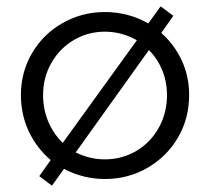

<svg xmlns="http://www.w3.org/2000/svg" viewBox="-20 -553 663 606"><path d="M311 -515Q385 -515 448 -479L487 -533L527 -503L489 -449Q530 -413 553.5 -362.5Q577 -312 577 -253Q577 -179 541.5 -118.5Q506 -58 445 -23Q384 12 311 12Q243 12 182 -20L144 33L104 3L140 -48Q96 -85 71 -138Q46 -191 46 -253Q46 -326 81.5 -386Q117 -446 178 -480.5Q239 -515 311 -515ZM178 -102 412 -426Q364 -453 311 -453Q258 -453 213.5 -427Q169 -401 142.5 -355Q116 -309 116 -253Q116 -208 132.5 -169Q149 -130 178 -102ZM450 -395 219 -72Q263 -50 311 -50Q365 -50 410 -76.5Q455 -103 481 -149.5Q507 -196 507 -253Q507 -295 492 -331.5Q477 -368 450 -395Z"/></svg>

Font: Museo Sans Light
Style: Regular
Weight: 300
Designer: Jos Buivenga
Foundry: Jos Buivenga & Rosetta Type Foundry (extension, remastering)
Version: Version 3.600;PS 1.000;hotconv 1.0.88;makeotf.lib2.5.647800;